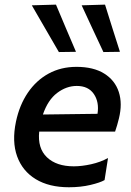

<svg xmlns="http://www.w3.org/2000/svg" viewBox="-20 -798 568 830"><path d="M278 11.5Q192 11.5 134.5 -23.5Q77 -58.5 54 -122.2Q31 -186 49 -272Q64 -343.5 100.2 -397Q136.5 -450.5 190 -479.8Q243.5 -509 310.5 -509Q384 -509 430.5 -480Q477 -451 493.5 -400.5Q510 -350 494 -285.5Q487 -256.5 477.5 -229H149.5Q142 -157 183 -118Q224 -79 299 -79Q333.5 -79 374 -88Q414.5 -97 447 -115L432 -19.5Q413 -8.5 370.8 1.5Q328.5 11.5 278 11.5ZM312 -426.5Q267 -426.5 227 -396.2Q187 -366 165.5 -303L401.5 -306Q409.5 -356.5 385.8 -391.5Q362 -426.5 312 -426.5ZM234.5 -573Q205.5 -622.5 176.5 -673Q147.5 -723.5 117.5 -775L222 -778Q243.5 -727 265 -676Q286.5 -625 308.5 -574ZM427 -573Q403.5 -622.5 380 -673.5Q356.5 -724.5 333 -775L434 -778Q450 -727 466 -676Q482 -625 498.5 -574Z"/></svg>

Font: Commissioner Medium
Style: Italic
Weight: 500
Italic angle: -12°
Designer: Kostas Bartsokas
Foundry: Kostas Bartsokas
Version: Version 1.000; ttfautohint (v1.8.3)